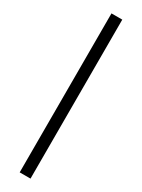

<svg xmlns="http://www.w3.org/2000/svg" viewBox="-261 -788 772 1046"><g transform="rotate(30 125.5 -265.0)"><path d="M91.7 -765.1H159.7V234.9H91.7Z"/></g></svg>

Font: DavidDev Light
Style: Regular
Weight: 300
Designer: David.dev
Foundry: David.dev
Version: Version 1.001;FEAKit 1.0